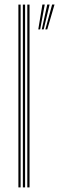

<svg xmlns="http://www.w3.org/2000/svg" viewBox="-20 -820 258 840"><path d="M99.5 0V-800H109.2V0ZM60.5 0V-800H70.2V0ZM80 0V-800H89.8V0ZM155.8 -691.5H147.5L165.5 -800.2H175.8ZM186.8 -691.5H178.5L208 -800.2H218.5ZM171.2 -691.5H162.8L186.8 -800.2H197Z"/></svg>

Font: Big Shoulders Inline Text ExtraLight
Style: Regular
Weight: 250
Version: Version 2.002